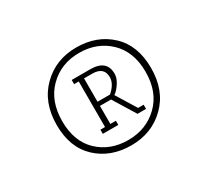

<svg xmlns="http://www.w3.org/2000/svg" viewBox="-92 -859 784 719"><g transform="rotate(-30 299.5 -499.5)"><path d="M295 -289Q206 -289 148 -343Q90 -397 90 -494.5Q90 -592 149.5 -651Q209 -710 298 -710Q387 -710 445 -655.5Q503 -601 503 -503.5Q503 -406 443.5 -347.5Q384 -289 295 -289ZM297 -687Q219 -687 167 -635.5Q115 -584 115 -496.5Q115 -409 166 -360.5Q217 -312 295 -312Q373 -312 425.5 -363Q478 -414 478 -501Q478 -588 426.5 -637.5Q375 -687 297 -687ZM223 -595V-613H303Q374 -613 374 -553Q374 -534 360 -513Q346 -492 333 -484L386 -398H410V-380H373L314 -476H266V-398H290V-380H223V-398H243V-595ZM301 -595H266V-494H320Q352 -522 352 -551Q352 -595 301 -595Z"/></g></svg>

Font: Antic Slab
Style: Regular
Weight: 400
Designer: Santiago Orozco
Foundry: Santiago Orozco
Version: Version 001.002